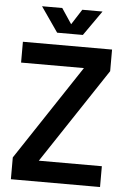

<svg xmlns="http://www.w3.org/2000/svg" viewBox="-59 -931 648 974"><g transform="rotate(5 264.5 -444.0)"><path d="M34 0H488V-106H167L488 -590V-700H34V-594H354L34 -111ZM115 -888 203 -761H334L423 -888H320L270 -810L218 -888Z"/></g></svg>

Font: Vanilla Cream
Style: Bold
Weight: 700
Designer: Jeremy Tribby, Jinavaṁso
Foundry: Tribby Type
Version: Version 1.422;Glyphs 3.1.2 (3151)